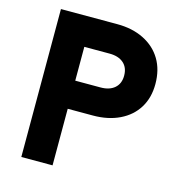

<svg xmlns="http://www.w3.org/2000/svg" viewBox="-116 -901 932 1003"><g transform="rotate(15 350.0 -400.0)"><path d="M90 0V-800H395Q477 -800 539 -769Q601 -738 634.5 -682Q668 -626 668 -549Q668 -475 634.5 -420.5Q601 -366 539 -336Q477 -306 395 -306H259V0ZM259 -458H396Q444 -458 471.5 -482Q499 -506 499 -549Q499 -593 471.5 -617Q444 -641 396 -641H259Z"/></g></svg>

Font: Martian Mono
Style: Bold
Weight: 700
Designer: Roman Shamin
Foundry: Evil Martians
Version: Version 1.000